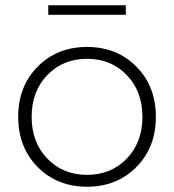

<svg xmlns="http://www.w3.org/2000/svg" viewBox="-20 -704 660 728"><path d="M163 -648V-684H457V-648ZM497 -70.5Q423 4 310 4Q197 4 123 -70.5Q49 -145 49 -261Q49 -377 123 -451.5Q197 -526 310 -526Q423 -526 497 -451.5Q571 -377 571 -261Q571 -145 497 -70.5ZM159.5 -102.5Q219 -41 310 -41Q401 -41 460.5 -102.5Q520 -164 520 -261Q520 -358 460.5 -419.5Q401 -481 310 -481Q219 -481 159.5 -419.5Q100 -358 100 -261Q100 -164 159.5 -102.5Z"/></svg>

Font: mBank Light
Style: Regular
Weight: 300
Designer: Julieta Ulanovsky
Foundry: Julieta Ulanovsky
Version: Version 7.200;PS 007.200;hotconv 1.0.88;makeotf.lib2.5.64775